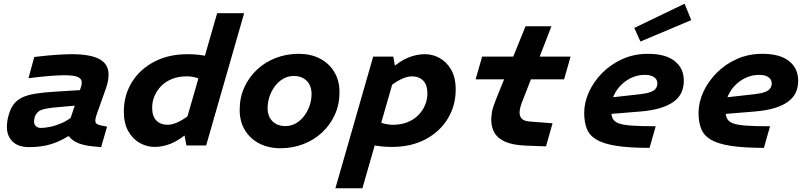

<svg xmlns="http://www.w3.org/2000/svg" viewBox="-20 -781 4338 1031"><path d="M200 -94Q222 -94 252 -100.5Q282 -107 313.5 -121Q345 -135 369 -156L351 -49H345Q297 -19 247.5 -5Q198 9 136 9Q78 9 47.5 -21Q17 -51 17 -99Q17 -133 29 -171.5Q41 -210 63 -232Q80 -249 104.5 -260Q129 -271 170.5 -278Q212 -285 279 -289L426 -298L396 -215L296 -206Q258 -203 235.5 -199Q213 -195 201.5 -190.5Q190 -186 183 -179Q172 -168 167.5 -155.5Q163 -143 163 -127Q163 -112 173.5 -103Q184 -94 200 -94ZM504 -180Q497 -161 494.5 -150.5Q492 -140 492 -133Q492 -121 500 -115.5Q508 -110 524 -107L555 -101L523 9L479 5Q428 0 396.5 -14Q365 -28 351 -49V-123L407 -290Q415 -313 417 -321.5Q419 -330 419 -338Q419 -358 398 -367.5Q377 -377 325 -377Q300 -377 251.5 -373.5Q203 -370 133 -361L164 -475Q238 -484 287.5 -487Q337 -490 365 -490Q465 -490 514 -463.5Q563 -437 563 -380Q563 -364 559.5 -345Q556 -326 548 -304Z M981 0 968 -69V-91L1146 -710H1291L1087 0ZM1086 -338Q1065 -354 1038 -362.5Q1011 -371 982 -371Q938 -371 903.5 -357Q869 -343 845.5 -319Q822 -295 809.5 -265Q797 -235 797 -203Q797 -157 819.5 -134Q842 -111 880 -111Q894 -111 908.5 -115Q923 -119 940.5 -127.5Q958 -136 978 -150Q998 -164 1022 -184L994 -72Q944 -29 899.5 -10.5Q855 8 810 8Q770 8 732 -12.5Q694 -33 669.5 -75.5Q645 -118 645 -182Q645 -269 687.5 -338.5Q730 -408 807 -449Q884 -490 988 -490Q1049 -490 1103.5 -477Q1158 -464 1212 -437Z M1584 -492Q1648 -492 1697 -467Q1746 -442 1774.5 -395.5Q1803 -349 1803 -286Q1803 -220 1778 -165Q1753 -110 1709.5 -69.5Q1666 -29 1608.5 -7Q1551 15 1486 15Q1423 15 1373.5 -10Q1324 -35 1295.5 -81.5Q1267 -128 1267 -191Q1267 -257 1292 -312Q1317 -367 1360.5 -407.5Q1404 -448 1461.5 -470Q1519 -492 1584 -492ZM1512 -104Q1543 -104 1568.5 -118.5Q1594 -133 1613 -158Q1632 -183 1642.5 -213.5Q1653 -244 1653 -277Q1653 -306 1641.5 -327.5Q1630 -349 1608.5 -361Q1587 -373 1558 -373Q1527 -373 1501.5 -358.5Q1476 -344 1457 -319Q1438 -294 1427.5 -263.5Q1417 -233 1417 -200Q1417 -171 1428.5 -149.5Q1440 -128 1461.5 -116Q1483 -104 1512 -104Z M1781 230 1984 -477H2092L2103 -413V-386L1926 230ZM1986 -144Q2007 -128 2034.5 -119.5Q2062 -111 2090 -111Q2134 -111 2168.5 -125Q2203 -139 2226.5 -163Q2250 -187 2262.5 -217Q2275 -247 2275 -279Q2275 -325 2252.5 -348Q2230 -371 2192 -371Q2179 -371 2164 -367Q2149 -363 2131.5 -354.5Q2114 -346 2094 -332Q2074 -318 2050 -298L2078 -410Q2128 -454 2172.5 -472Q2217 -490 2262 -490Q2303 -490 2340.5 -469.5Q2378 -449 2402.5 -407Q2427 -365 2427 -300Q2427 -214 2384.5 -144Q2342 -74 2265 -33Q2188 8 2084 8Q2023 8 1968.5 -5Q1914 -18 1860 -45Z M2790 -250Q2780 -226 2775 -208Q2770 -190 2770 -177Q2770 -155 2783 -142.5Q2796 -130 2830 -128L2947 -119L2912 5L2804 1Q2732 -2 2691.5 -20.5Q2651 -39 2634.5 -69.5Q2618 -100 2618 -137Q2618 -157 2622 -181Q2626 -205 2646 -254L2687 -355H2534L2569 -477H2736L2802 -640H2941L2878 -477H3044L3009 -355H2831Z M3442 -379Q3407 -379 3374.5 -365Q3342 -351 3316.5 -326Q3291 -301 3276 -268Q3261 -235 3261 -197Q3261 -167 3268.5 -148Q3276 -129 3300 -119.5Q3324 -110 3372 -106.5Q3420 -103 3501 -103L3468 13Q3358 13 3289 2Q3220 -9 3182.5 -31.5Q3145 -54 3131 -90Q3117 -126 3117 -175Q3117 -231 3142.5 -287Q3168 -343 3214 -389.5Q3260 -436 3322.5 -464Q3385 -492 3460 -492Q3554 -492 3603 -453Q3652 -414 3652 -348Q3652 -312 3639 -284Q3626 -256 3597.5 -235Q3569 -214 3524 -200.5Q3479 -187 3416 -182L3209 -165L3237 -255L3416 -275Q3452 -279 3472.5 -286.5Q3493 -294 3501.5 -306Q3510 -318 3510 -333Q3510 -354 3492.5 -366.5Q3475 -379 3442 -379ZM3386 -631 3656 -761 3692 -673 3419 -558Z M4056 -379Q4021 -379 3988.5 -365Q3956 -351 3930.5 -326Q3905 -301 3890 -268Q3875 -235 3875 -197Q3875 -167 3882.5 -148Q3890 -129 3914 -119.5Q3938 -110 3986 -106.5Q4034 -103 4115 -103L4082 13Q3972 13 3903 2Q3834 -9 3796.5 -31.5Q3759 -54 3745 -90Q3731 -126 3731 -175Q3731 -231 3756.5 -287Q3782 -343 3828 -389.5Q3874 -436 3936.5 -464Q3999 -492 4074 -492Q4168 -492 4217 -453Q4266 -414 4266 -348Q4266 -312 4253 -284Q4240 -256 4211.5 -235Q4183 -214 4138 -200.5Q4093 -187 4030 -182L3823 -165L3851 -255L4030 -275Q4066 -279 4086.5 -286.5Q4107 -294 4115.5 -306Q4124 -318 4124 -333Q4124 -354 4106.5 -366.5Q4089 -379 4056 -379Z"/></svg>

Font: Intel One Mono Light
Style: Italic
Weight: 300
Italic angle: -16°
Monospace: yes
Designer: Fred Shallcrass
Foundry: Frere-Jones Type LLC
Version: Version 1.004